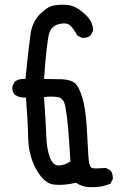

<svg xmlns="http://www.w3.org/2000/svg" viewBox="-20 -780 540 807"><path d="M349 6Q322 4 300 -12Q250 0 208 -4Q166 -8 133 -67Q100 -126 98.5 -200Q97 -274 89 -370Q62 -368 42 -382Q30 -396 32 -417L42 -437Q62 -451 87 -448Q101 -588 108.5 -638Q116 -688 147.5 -720Q179 -752 206 -757Q233 -762 265 -759Q297 -756 335 -722.5Q373 -689 371 -650L361 -631Q345 -619 324 -621L305 -631Q287 -663 273 -674.5Q259 -686 228.5 -679Q198 -672 187.5 -642Q177 -612 165 -448Q202 -448 237 -447Q272 -446 291 -433.5Q310 -421 325 -373Q340 -325 344.5 -248Q349 -171 351.5 -123Q354 -75 369.5 -73Q385 -71 425 -74L444 -64Q456 -48 454 -27L444 -8Q402 10 349 6ZM276 -102Q270 -203 265.5 -250.5Q261 -298 254.5 -333Q248 -368 222.5 -372Q197 -376 165 -372Q173 -263 174.5 -209Q176 -155 189.5 -119Q203 -83 228.5 -84.5Q254 -86 276 -102Z"/></svg>

Font: NaniFont Regular
Style: Regular
Weight: 400
Designer: Nanigashitei
Version: Version 1.036